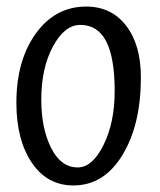

<svg xmlns="http://www.w3.org/2000/svg" viewBox="-20 -556 489 586"><path d="M30 -242Q30 -372 89.5 -454Q149 -536 243 -536Q320 -536 365 -477.5Q410 -419 410 -320Q410 -175 353.5 -82.5Q297 10 204 10Q124 10 77 -59.5Q30 -129 30 -242ZM330 -278Q330 -380 304 -430Q278 -480 225 -480Q177 -480 141.5 -414Q106 -348 106 -252Q106 -164 136 -104.5Q166 -45 217 -45Q262 -45 296 -113.5Q330 -182 330 -278Z"/></svg>

Font: Atma
Style: Regular
Weight: 400
Designer: Gregori Vincens, Jeremie Hornus, Riccardo Olocco, Yoann Minet.
Foundry: black foundry
Version: Version 1.102;PS 1.100;hotconv 1.0.86;makeotf.lib2.5.63406